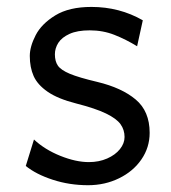

<svg xmlns="http://www.w3.org/2000/svg" viewBox="-20 -528 500 560"><path d="M241.7 -439.5Q205.6 -439.5 182.9 -429.2Q160.2 -418.9 150.1 -403.1Q140.1 -387.2 140.1 -369.6Q140.1 -349.1 148.9 -336.4Q157.7 -323.7 183.8 -312.7Q210 -301.8 263.7 -289.1Q335 -272 375.7 -237.8Q416.5 -203.6 416.5 -140.6Q416.5 -98.1 392.6 -63.2Q368.7 -28.3 327.4 -8.1Q286.1 12.2 236.8 12.2Q182.6 12.2 134 -3.7Q85.4 -19.5 55.2 -43.9L79.1 -121.1Q110.4 -91.8 155.8 -73.5Q201.2 -55.2 239.3 -55.2Q268.6 -55.2 292.5 -65.7Q316.4 -76.2 329.8 -93Q343.3 -109.9 343.3 -128.4Q343.3 -149.4 331.5 -165.8Q319.8 -182.1 289.1 -197Q258.3 -211.9 202.6 -226.1Q148.9 -239.7 119.1 -260.3Q89.4 -280.8 78.1 -306.2Q66.9 -331.5 66.9 -364.7Q66.9 -392.1 84 -425.3Q101.1 -458.5 141.4 -483.2Q181.6 -507.8 246.6 -507.8Q328.6 -507.8 396.5 -468.8L379.9 -393.1Q347.2 -413.1 313.7 -426.3Q280.3 -439.5 241.7 -439.5Z"/></svg>

Font: Lesson One Light
Style: Regular
Weight: 300
Designer: But Ko, Victor Gaultney, Annie Olsen, Julie Remington, Don Collingsworth, Eric Hays, Becca Hirsbrunner
Version: Version 1.100